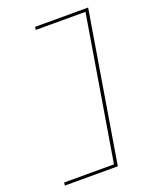

<svg xmlns="http://www.w3.org/2000/svg" viewBox="-173 -922 945 1164"><g transform="rotate(-20 300.0 -340.0)"><path d="M39 143 42 124H363L517 -804H196L199 -823H541L381 143Z"/></g></svg>

Font: Iosevka SS04 Th Ex Obl
Style: Regular
Weight: 100
Width: 7
Italic angle: -9°
Monospace: yes
Designer: Belleve Invis
Foundry: Belleve Invis
Version: Version 19.0.0; ttfautohint (v1.8.4)